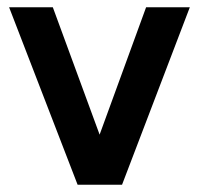

<svg xmlns="http://www.w3.org/2000/svg" viewBox="-20 -507 547 527"><path d="M193 0 5 -487H125L276 -76H231L381 -487H501L315 0Z"/></svg>

Font: SUSE SemiBold
Style: Regular
Weight: 600
Designer: Rene Bieder
Foundry: SUSE
Version: Version 1.000